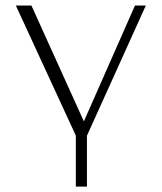

<svg xmlns="http://www.w3.org/2000/svg" viewBox="-20 -515 581 690"><path d="M271.5 13.5 37 -495H93L289 -62L264.5 -40.5L465 -495H504L274 13.5ZM252.5 -28.5H292.5V155.5H252.5Z"/></svg>

Font: Russolo 10pt ExtraLight
Style: Regular
Weight: 200
Designer: Micah Stupak-Hahn
Version: Version 1.000